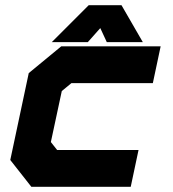

<svg xmlns="http://www.w3.org/2000/svg" viewBox="-20 -718 665 738"><path d="M100.5 0 19.5 -103 90.5 -437 215.5 -540H597.5L567.5 -398.5H254.5L217.5 -368L175.5 -172L199.5 -141.5H512.5L482.5 0ZM155 -70.5H434H155L98.5 -139L155 -404.5L236 -470H519H236L155 -404.5L98.5 -139ZM321 -698H447L529 -556H390.5L365.5 -610L317.5 -556H179ZM346.5 -659 291.5 -601 346.5 -659H403.5L433.5 -601L403.5 -659Z"/></svg>

Font: Tourney Black
Style: Italic
Weight: 900
Italic angle: -12°
Version: Version 1.015